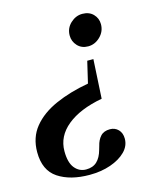

<svg xmlns="http://www.w3.org/2000/svg" viewBox="-140 -573 703 845"><g transform="rotate(-15 211.5 -150.5)"><path d="M304 -352Q274 -352 255.5 -372Q237 -392 237 -419Q237 -452 261 -474.5Q285 -497 315 -497Q346 -497 364.5 -478Q383 -459 383 -432Q383 -399 359 -375.5Q335 -352 304 -352ZM164 196Q76 196 21 159.5Q-34 123 -34 40Q-34 -27 4 -73.5Q42 -120 108.5 -149.5Q175 -179 260 -194L283 -292H311L301 -114Q198 -95 140.5 -48Q83 -1 83 67Q83 119 103.5 144Q124 169 155 169Q186 169 204.5 151.5Q223 134 232 101L237 84Q243 58 258 41.5Q273 25 301 25Q324 25 339 40.5Q354 56 354 82Q354 115 328.5 140.5Q303 166 260 181Q217 196 164 196Z"/></g></svg>

Font: DeepMind Serif Text
Style: Italic
Weight: 400
Italic angle: -12°
Designer: Frank Grießhammer / Modifications: Colophon Foundry
Foundry: Colophon Foundry
Version: Version 5.003; ttfautohint (v1.8.2)